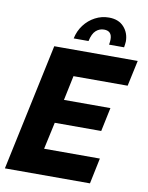

<svg xmlns="http://www.w3.org/2000/svg" viewBox="-98 -988 818 1058"><g transform="rotate(10 311.0 -459.0)"><path d="M155 -710H622L591 -566H288L259 -428H519L491 -295H231L198 -144H510L480 0H4ZM253 -771Q262 -814 287 -847Q312 -880 348 -899Q384 -918 425 -918Q479 -918 509 -885Q539 -852 539 -804Q539 -796 537.5 -788Q536 -780 535 -771H451Q454 -789 454 -801Q454 -848 410 -848Q384 -848 364.5 -830.5Q345 -813 336 -771Z"/></g></svg>

Font: Raleway ExtraBold
Style: Italic
Weight: 800
Italic angle: -12°
Designer: Matt McInerney, Pablo Impallari, Rodrigo Fuenzalida
Foundry: Matt McInerney, Pablo Impallari, Rodrigo Fuenzalida
Version: Version 4.026